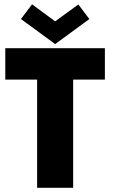

<svg xmlns="http://www.w3.org/2000/svg" viewBox="-20 -888 556 908"><path d="M79 -798 131.5 -867.5 241 -787 350.5 -867 402.5 -798 241 -679.5ZM155.5 -511.5H5V-660H476V-511.5H326V0H155.5Z"/></svg>

Font: League Spartan ExtraBold
Style: Regular
Weight: 800
Foundry: The League of Moveable Type
Version: Version 2.002